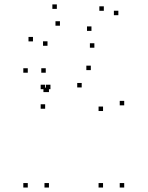

<svg xmlns="http://www.w3.org/2000/svg" viewBox="-20 -829 660 859"><path d="M194.3 -417V-437H174.3V-417ZM184.7 -503.7V-523.7H164.7V-503.7ZM104.3 -503.7V-523.7H84.3V-503.7ZM104.3 10V-10H84.3V10ZM199 10V-10H179V10ZM199 -417V-437H179V-417ZM535.7 -357.7V-377.7H515.7V-357.7ZM386.3 -515.3V-535.3H366.3V-515.3ZM205.7 -430V-450H185.7V-430ZM182 -430V-450H162V-430ZM182 -342.5V-362.5H162V-342.5ZM345.5 -437.8V-457.8H325.5V-437.8ZM441 -332.3V-352.3H421V-332.3ZM441 10V-10H421V10ZM535.7 10V-10H515.7V10ZM127.5 -643.8V-663.8H107.5V-643.8ZM192.5 -624.2V-644.2H172.5V-624.2ZM248.2 -714V-734H228.2V-714ZM402.2 -615.5V-635.5H382.2V-615.5ZM509.5 -761V-781H489.5V-761ZM444.5 -780.7V-800.7H424.5V-780.7ZM389.2 -690.8V-710.8H369.2V-690.8ZM234.3 -789.3V-809.3H214.3V-789.3Z"/></svg>

Font: Monaspace Neon Dots Var
Style: Regular
Weight: 400
Designer: Riley Cran and the Lettermatic Team
Version: Version 1.100 (Monaspace Neon Dots)